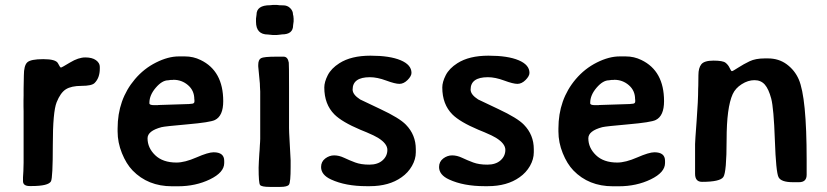

<svg xmlns="http://www.w3.org/2000/svg" viewBox="-20 -733 3263 758"><path d="M73.2 -382.8Q73.2 -382.8 74.2 -435.1Q74.2 -474.1 87.6 -486.8Q101.1 -499.5 150.9 -499.5Q200.7 -499.5 209 -482.9Q217.3 -466.3 220.5 -466.3Q223.6 -466.3 256.6 -486.3Q289.6 -506.3 316.7 -506.3Q343.8 -506.3 358.9 -495.4Q374 -484.4 374 -469.2V-461.9Q374 -425.8 353.5 -405.3Q342.3 -394 302 -394Q261.7 -394 240.2 -380.6Q218.8 -367.2 203.6 -329.3Q188.5 -291.5 188.5 -160.9Q188.5 -30.3 181.2 -17.1Q170.9 1.5 104.5 1.5H97.2Q70.8 1.5 70.8 -18.1V-33.2L72.3 -57.6Q73.2 -74.2 73.2 -90.8V-293.9L72.8 -311.5Q72.8 -324.7 72.8 -337.9L73.2 -356Z M747.6 -332V-338.9L747.1 -341.3Q747.1 -375.5 722.4 -396.7Q697.8 -418 664.6 -418L662.1 -417.5H654.3Q647 -416 644 -416Q620.1 -416 595 -386.7Q569.8 -357.4 569.8 -327.1V-325.2Q569.8 -317.9 588.4 -317.9H603L605.5 -318.4L726.1 -322.3L734.4 -323.2Q747.6 -323.2 747.6 -332ZM562.5 -187Q562.5 -149.4 592.5 -120.4Q622.6 -91.3 676.8 -91.3Q709.5 -91.3 755.9 -111.6Q802.2 -131.8 823.2 -131.8Q865.2 -131.8 865.2 -98.1V-89.4Q865.2 -52.2 808.8 -24.9Q752.4 2.4 682.6 2.4H659.2Q564 2.4 503.4 -60.1Q478.5 -85.9 461.4 -128.2Q444.3 -170.4 444.3 -213.9V-225.6Q444.3 -339.8 512.7 -420.4Q548.3 -462.4 596.2 -486.3Q644 -510.3 686 -510.3H707.5Q708.5 -510.3 710 -510.3Q743.2 -510.3 772 -496.1Q861.3 -453.1 861.3 -333.5Q861.3 -275.4 828.6 -259.3Q810.1 -250 720.7 -242.2Q631.3 -234.4 617.7 -231Q562.5 -216.3 562.5 -187Z M1127.4 -73.7Q1127.4 -12.7 1120.8 -3.9Q1114.3 4.9 1085.9 4.9H1045.4Q1012.2 4.9 1006.6 -2.9Q1001 -10.7 1001 -70.8L1002 -96.2L1003.9 -127.9L1004.9 -140.1Q1005.9 -152.3 1005.9 -159.2L1006.8 -171.9L1007.3 -185.1V-371.6L1006.3 -390.6Q1005.9 -397 1005.9 -403.3L999.5 -470.7V-476.6Q999.5 -497.1 1010.3 -503.2Q1021 -509.3 1071.3 -509.3H1099.6Q1116.2 -509.3 1120.1 -485.8Q1121.1 -480 1121.1 -387.2V-227.5L1121.6 -208.5L1127.4 -100.1ZM992.7 -674.8Q992.7 -712.4 1046.4 -712.4L1056.2 -713.4H1074.2Q1081.5 -711.9 1098.1 -711.9Q1114.7 -711.9 1125.7 -700.9Q1136.7 -689.9 1136.7 -676.3L1137.2 -673.8L1138.2 -669.9L1139.2 -659.2V-648.4L1137.2 -633.3Q1137.2 -597.2 1093.3 -597.2Q1088.4 -596.2 1085.9 -596.2L1071.3 -594.7H1058.1L1038.1 -596.7Q990.7 -596.7 990.7 -647V-659.7Z M1440.4 -428.2Q1372.1 -428.2 1372.1 -379.4Q1372.1 -359.4 1401.9 -340.3Q1405.8 -337.9 1481.4 -302.5Q1557.1 -267.1 1582.5 -240.7Q1621.6 -200.7 1621.6 -144V-131.8Q1621.6 -104.5 1606.4 -77.9Q1591.3 -51.3 1565.4 -33.2Q1516.1 2 1439.9 2H1427.2Q1344.2 2 1287.1 -24.4Q1247.6 -42.5 1247.6 -73.7Q1247.6 -94.7 1263.9 -107.2Q1280.3 -119.6 1299.3 -119.6Q1318.4 -119.6 1338.9 -109.9Q1359.4 -100.1 1382.3 -91.6Q1405.3 -83 1438.2 -83Q1471.2 -83 1490.2 -99.9Q1509.3 -116.7 1509.3 -141.4Q1509.3 -166 1472.2 -189Q1459 -197.3 1426.8 -210.9L1402.8 -220.7Q1330.1 -251.5 1300.3 -281.2Q1260.3 -321.3 1260.3 -387.7Q1260.3 -409.2 1273.9 -436Q1287.6 -462.9 1319.8 -483.4Q1366.2 -513.2 1442.6 -513.2Q1519 -513.2 1561.8 -495.1Q1604.5 -477.1 1604.5 -445.3Q1604.5 -432.6 1589.1 -417.2Q1573.7 -401.9 1556.9 -401.9Q1540 -401.9 1504.6 -415Q1469.2 -428.2 1440.4 -428.2Z M1906.2 -428.2Q1837.9 -428.2 1837.9 -379.4Q1837.9 -359.4 1867.7 -340.3Q1871.6 -337.9 1947.3 -302.5Q2022.9 -267.1 2048.3 -240.7Q2087.4 -200.7 2087.4 -144V-131.8Q2087.4 -104.5 2072.3 -77.9Q2057.1 -51.3 2031.2 -33.2Q1981.9 2 1905.8 2H1893.1Q1810.1 2 1752.9 -24.4Q1713.4 -42.5 1713.4 -73.7Q1713.4 -94.7 1729.7 -107.2Q1746.1 -119.6 1765.1 -119.6Q1784.2 -119.6 1804.7 -109.9Q1825.2 -100.1 1848.1 -91.6Q1871.1 -83 1904.1 -83Q1937 -83 1956.1 -99.9Q1975.1 -116.7 1975.1 -141.4Q1975.1 -166 1938 -189Q1924.8 -197.3 1892.6 -210.9L1868.7 -220.7Q1795.9 -251.5 1766.1 -281.2Q1726.1 -321.3 1726.1 -387.7Q1726.1 -409.2 1739.7 -436Q1753.4 -462.9 1785.6 -483.4Q1832 -513.2 1908.4 -513.2Q1984.9 -513.2 2027.6 -495.1Q2070.3 -477.1 2070.3 -445.3Q2070.3 -432.6 2054.9 -417.2Q2039.6 -401.9 2022.7 -401.9Q2005.9 -401.9 1970.5 -415Q1935.1 -428.2 1906.2 -428.2Z M2487.8 -332V-338.9L2487.3 -341.3Q2487.3 -375.5 2462.6 -396.7Q2438 -418 2404.8 -418L2402.3 -417.5H2394.5Q2387.2 -416 2384.3 -416Q2360.4 -416 2335.2 -386.7Q2310.1 -357.4 2310.1 -327.1V-325.2Q2310.1 -317.9 2328.6 -317.9H2343.3L2345.7 -318.4L2466.3 -322.3L2474.6 -323.2Q2487.8 -323.2 2487.8 -332ZM2302.7 -187Q2302.7 -149.4 2332.8 -120.4Q2362.8 -91.3 2417 -91.3Q2449.7 -91.3 2496.1 -111.6Q2542.5 -131.8 2563.5 -131.8Q2605.5 -131.8 2605.5 -98.1V-89.4Q2605.5 -52.2 2549.1 -24.9Q2492.7 2.4 2422.9 2.4H2399.4Q2304.2 2.4 2243.7 -60.1Q2218.8 -85.9 2201.7 -128.2Q2184.6 -170.4 2184.6 -213.9V-225.6Q2184.6 -339.8 2252.9 -420.4Q2288.6 -462.4 2336.4 -486.3Q2384.3 -510.3 2426.3 -510.3H2447.8Q2448.7 -510.3 2450.2 -510.3Q2483.4 -510.3 2512.2 -496.1Q2601.6 -453.1 2601.6 -333.5Q2601.6 -275.4 2568.8 -259.3Q2550.3 -250 2460.9 -242.2Q2371.6 -234.4 2357.9 -231Q2302.7 -216.3 2302.7 -187Z M3134.3 -13.7H3110.4Q3063.5 -13.7 3053.5 -33.7Q3043.5 -53.7 3039.1 -179.7Q3034.7 -305.7 3024.7 -343.8Q3014.6 -381.8 2999.3 -399.2Q2983.9 -416.5 2958.5 -416.5Q2933.1 -416.5 2908.2 -400.6Q2883.3 -384.8 2872.6 -361.3Q2848.6 -308.6 2848.6 -180.9Q2848.6 -53.2 2835.7 -34.2Q2822.8 -15.1 2751.5 -15.1Q2724.1 -15.1 2724.1 -46.9V-164.6Q2724.1 -174.8 2730.2 -255.9Q2736.3 -336.9 2736.3 -381.8L2736.8 -395Q2737.3 -408.2 2737.3 -436.5Q2737.3 -464.8 2748.8 -479.2Q2760.3 -493.7 2796.9 -493.7Q2833.5 -493.7 2844.2 -485.4Q2855 -477.1 2860.6 -464.6Q2866.2 -452.1 2869.6 -452.1Q2873 -452.1 2894.5 -466.1Q2916 -480 2939.5 -491.2Q2962.9 -502.4 2999 -502.4H3011.7Q3054.7 -502.4 3086.2 -479Q3117.7 -455.6 3133.3 -419.9Q3164.6 -348.1 3164.6 -102.5V-43Q3164.6 -13.7 3134.3 -13.7Z"/></svg>

Font: Averia Sans
Style: Bold
Weight: 700
Version: Version 1.0